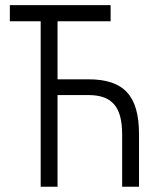

<svg xmlns="http://www.w3.org/2000/svg" viewBox="-20 -713 626 733"><path d="M446.3 0H510.7V-200.2C510.7 -347.7 453.1 -410.2 317.4 -410.2H199.7V-631.8H402.3V-693.4H17.6V-631.8H135.3V0H199.7V-350.1H317.4C407.7 -350.1 446.3 -305.2 446.3 -200.2Z"/></svg>

Font: Cascadia Code Light
Style: Regular
Weight: 300
Monospace: yes
Designer: Aaron Bell
Foundry: Saja Typeworks
Version: Version 2404.023